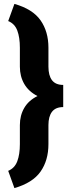

<svg xmlns="http://www.w3.org/2000/svg" viewBox="-20 -800 365 995"><path d="M54.7 174.8 22.5 85.4Q56.2 71.3 69.6 35.6Q83 0 83 -53.2V-151.9Q83 -201.7 105.7 -240.7Q128.4 -279.8 174.3 -302.2Q128.4 -325.7 105.7 -365Q83 -404.3 83 -454.6V-552.7Q83 -606.4 69.6 -641.8Q56.2 -677.2 22.5 -690.9L54.7 -779.8Q149.4 -752.9 190.2 -694.6Q231 -636.2 231 -552.7V-454.6Q231 -408.7 249.5 -384.3Q268.1 -359.9 307.6 -359.9V-245.1Q268.1 -245.1 249.5 -220.7Q231 -196.3 231 -151.9V-53.2Q231 30.8 190.2 89.1Q149.4 147.5 54.7 174.8Z"/></svg>

Font: Suwannaphum Black
Style: Regular
Weight: 900
Designer: Danh Hong
Version: Version 8.002; ttfautohint (v1.8.3)